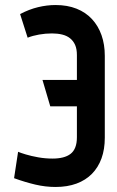

<svg xmlns="http://www.w3.org/2000/svg" viewBox="-20 -732 467 764"><path d="M90 -582Q110 -590 135.5 -594.5Q161 -599 187 -599Q209 -599 227.5 -594.5Q246 -590 259 -579.5Q272 -569 279 -553Q286 -537 286 -513V-414H149L180 -309H286V-186Q286 -162 279.5 -145.5Q273 -129 260.5 -119.5Q248 -110 230 -105.5Q212 -101 189 -101Q160 -101 132 -106Q104 -111 82.5 -117.5Q61 -124 52 -128L36 -23Q80 -7 120.5 2.5Q161 12 201 12Q248 12 284.5 -1.5Q321 -15 346 -40.5Q371 -66 384 -102Q397 -138 397 -184V-510Q397 -555 384 -592Q371 -629 346 -656Q321 -683 284.5 -697.5Q248 -712 201 -712Q167 -712 131.5 -703.5Q96 -695 60 -676Z"/></svg>

Font: Advent Pro
Style: Regular
Weight: 400
Designer: VivaRado, Andreas Kalpakidis
Foundry: VivaRado, Andreas Kalpakidis
Version: Version 3.000